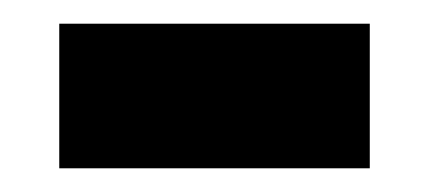

<svg xmlns="http://www.w3.org/2000/svg" viewBox="-20 -435 362 162"><path d="M30 -293V-415H292V-293Z"/></svg>

Font: Noto Sans Tamil UI
Style: Regular
Weight: 400
Designer: Jelle Bosma - Monotype Design Team
Foundry: Monotype Imaging Inc.
Version: Version 2.004